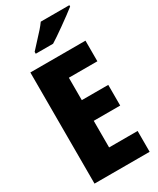

<svg xmlns="http://www.w3.org/2000/svg" viewBox="-232 -999 880 1068"><g transform="rotate(-30 208.0 -465.0)"><path d="M413.6 -929.7V-920.9Q376.5 -891.6 317.1 -849.4Q257.8 -807.1 228 -789.1H116.7V-801.3Q185.5 -875.5 201.9 -894.3Q218.3 -913.1 230 -929.7ZM392.6 -581.5H209.5V-437.5H379.4V-304.7H209.5V-133.8H392.6V0H38.6V-713.9H392.6Z"/></g></svg>

Font: Open Sans Hebrew Condensed Extra Bold
Style: Regular
Weight: 800
Width: 3
Foundry: Ascender Corporation, Yanek Iontef
Version: Version 2.001;PS 002.001;hotconv 1.0.70;makeotf.lib2.5.58329